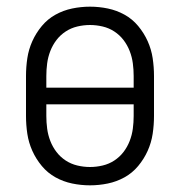

<svg xmlns="http://www.w3.org/2000/svg" viewBox="-20 -548 540 576"><path d="M250 8Q223 8 196.5 2.5Q170 -3 146.5 -16Q123 -29 105.5 -50Q88 -71 77 -95.5Q66 -120 62 -146.5Q58 -173 58 -200V-320Q58 -347 62 -373.5Q66 -400 77 -424.5Q88 -449 105.5 -470Q123 -491 146.5 -504Q170 -517 196.5 -522.5Q223 -528 250 -528Q277 -528 303.5 -522.5Q330 -517 353.5 -504Q377 -491 394.5 -470Q412 -449 423 -424.5Q434 -400 438 -373.5Q442 -347 442 -320V-200Q442 -173 438 -146.5Q434 -120 423 -95.5Q412 -71 394.5 -50Q377 -29 353.5 -16Q330 -3 303.5 2.5Q277 8 250 8ZM119 -285H381V-320Q381 -339 378.5 -358Q376 -377 369 -395Q362 -413 350.5 -428Q339 -443 323 -453.5Q307 -464 288 -468.5Q269 -473 250 -473Q231 -473 212 -468.5Q193 -464 177 -453.5Q161 -443 149.5 -428Q138 -413 131 -395Q124 -377 121.5 -358Q119 -339 119 -320ZM250 -47Q269 -47 288 -51.5Q307 -56 323 -66.5Q339 -77 350.5 -92Q362 -107 369 -125Q376 -143 378.5 -162Q381 -181 381 -200V-235H119V-200Q119 -181 121.5 -162Q124 -143 131 -125Q138 -107 149.5 -92Q161 -77 177 -66.5Q193 -56 212 -51.5Q231 -47 250 -47Z"/></svg>

Font: Iosevka Term Curly Light
Style: Regular
Weight: 300
Designer: Belleve Invis
Foundry: Belleve Invis
Version: Version 32.3.0